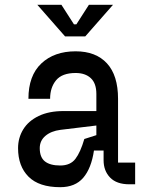

<svg xmlns="http://www.w3.org/2000/svg" viewBox="-20 -765 640 797"><path d="M541 0H517Q464 0 437 -28Q410 -56 410 -100V-140H370Q359 -66 325.5 -27Q292 12 230 12Q142 12 98.5 -31.5Q55 -75 55 -150Q55 -193 76.5 -228Q98 -263 140.5 -283.5Q183 -304 244 -304H380V-375Q380 -419 357 -440.5Q334 -462 294 -462Q238 -462 213 -432Q188 -402 188 -355H98Q98 -451 151.5 -501.5Q205 -552 294 -552Q378 -552 424 -502Q470 -452 470 -355V-90H541ZM330 -188 380 -204V-244L231 -226Q192 -221 168.5 -201Q145 -181 145 -150Q145 -112 166.5 -95Q188 -78 230 -78Q272 -78 293 -105.5Q314 -133 330 -188ZM287 -664H297L349 -745H449L334 -614H250L135 -745H235Z"/></svg>

Font: Fliege Mono Thin
Style: Regular
Weight: 100
Version: Version 0.020;Glyphs 3.3 (3306)